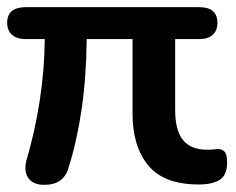

<svg xmlns="http://www.w3.org/2000/svg" viewBox="-24 -508 658 536"><path d="M100 8Q68 8 55 -11Q42 -30 50 -61Q73 -139 86.5 -224.5Q100 -310 101 -399H46Q23 -399 9.5 -411Q-4 -423 -4 -444Q-4 -488 48 -488H532Q583 -488 583 -444Q583 -423 570 -411Q557 -399 534 -399H465V-200Q465 -145 486.5 -117.5Q508 -90 555 -90Q566 -90 573 -91Q580 -92 584 -92Q596 -92 603 -84.5Q610 -77 610 -55Q610 -19 589.5 -6Q569 7 531 7Q434 7 390 -46Q346 -99 346 -191V-399H218Q217 -293 204 -204Q191 -115 168 -42Q155 8 100 8Z"/></svg>

Font: Chiron GoRound TC M
Style: Regular
Weight: 500
Designer: Ryoko NISHIZUKA 西塚涼子 (kana, bopomofo & ideographs); Paul D. Hunt (Latin, Greek & Cyrillic); Sandoll Communications 산돌커뮤니
Foundry: Adobe
Version: Version 1.000;hotconv 1.1.1;makeotfexe 2.6.0